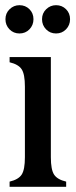

<svg xmlns="http://www.w3.org/2000/svg" viewBox="-20 -720 292 740"><path d="M17 0V-20Q51 -28 63.5 -47Q76 -66 76 -114V-386Q76 -434 63.5 -453Q51 -472 17 -480V-500H90H176V-114Q176 -66 188.5 -47Q201 -28 235 -20V0H162H90ZM1 -646Q1 -669 17 -684.5Q33 -700 55 -700Q78 -700 93.5 -684.5Q109 -669 109 -646Q109 -623 93.5 -607Q78 -591 55 -591Q32 -591 16.5 -607Q1 -623 1 -646ZM142 -646Q142 -669 158 -684.5Q174 -700 196 -700Q219 -700 234.5 -684.5Q250 -669 250 -646Q250 -623 234.5 -607Q219 -591 196 -591Q173 -591 157.5 -607Q142 -623 142 -646Z"/></svg>

Font: RL Madena Variable
Style: Regular
Weight: 400
Designer: I Kadek Wantara Putra
Foundry: Roughlines ID
Version: Version 1.000;Glyphs 3.1.2 (3151)